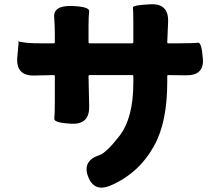

<svg xmlns="http://www.w3.org/2000/svg" viewBox="-20 -816 1040 900"><path d="M500 53Q422 87 393 12Q365 -62 446 -89Q479 -100 540 -179Q605 -263 605 -428V-459Q605 -464 600 -464H400Q395 -464 395 -459L398 -318Q400 -232 316 -236Q232 -240 234.5 -260Q237 -280 237 -343V-459Q237 -464 232 -464L141 -462Q54 -460 61 -547L67 -613Q68 -621 62 -622Q57 -623 86 -618Q115 -613 165 -613H232Q237 -613 237 -618V-656Q237 -696 234 -736Q230 -790 316 -788Q401 -785 398 -762.5Q395 -740 395 -695V-618Q395 -613 400 -613H600Q605 -613 605 -618V-707Q605 -769 603 -780.5Q601 -792 686 -796Q771 -800 768 -714L764 -618Q764 -613 769 -613H817Q891 -613 908 -616Q925 -619 931 -540Q937 -461 850 -463L769 -464Q764 -464 764 -459V-432Q764 -242 702 -132Q632 -5 500 53Z"/></svg>

Font: Resource Han Rounded JP Heavy
Style: Regular
Weight: 900
Designer: Cyano Hao (round all glyphs); Ryoko NISHIZUKA 西塚涼子 (kana, bopomofo & ideographs); Paul D. Hunt (Latin, Greek & Cyrillic)
Foundry: Cyano Hao
Version: 0.990